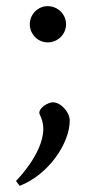

<svg xmlns="http://www.w3.org/2000/svg" viewBox="-20 -465 285 625"><path d="M32 124 44 140C139 103 207 1 207 -73C207 -99 179 -132 152 -132C137 -132 108 -115 108 -98C108 -96 109 -93 110 -91C117 -77 121 -61 121 -46C121 36 32 124 32 124ZM77 -386C77 -354 103 -327 135 -327C168 -327 195 -353 195 -386C195 -419 168 -445 135 -445C103 -445 77 -418 77 -386Z"/></svg>

Font: KpMath
Style: Sans
Weight: 400
Version: Version 0.64